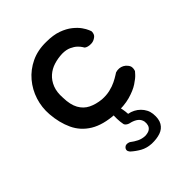

<svg xmlns="http://www.w3.org/2000/svg" viewBox="-209 -609 969 969"><g transform="rotate(-45 275.0 -125.0)"><path d="M304 245Q270 243 245 229Q220 215 199 196Q199 196 196.5 193Q194 190 192 185.5Q190 181 191 175Q192 169 198 163Q205 157 212.5 157Q220 157 225.5 159Q231 161 231 161Q249 175 267.5 184Q286 193 308 194Q330 193 341 185.5Q352 178 355.5 166Q359 154 357 140Q353 122 340 111.5Q327 101 306 95Q299 94 291.5 91Q284 88 279 83Q274 78 273 74Q269 54 268.5 32.5Q268 11 270 -5Q270 -5 271.5 -11Q273 -17 278 -22.5Q283 -28 294 -28Q306 -28 311 -17.5Q316 -7 316 -7Q319 4 322 20Q325 36 326 54Q343 57 358.5 65Q374 73 386 85Q398 97 405.5 111.5Q413 126 415 143Q419 182 405.5 205Q392 228 365.5 237Q339 246 304 245ZM279 9Q197 4 147 -26.5Q97 -57 73 -108.5Q49 -160 44 -225Q40 -277 55.5 -325.5Q71 -374 103.5 -412.5Q136 -451 183 -473.5Q230 -496 290 -495Q340 -495 374.5 -482.5Q409 -470 432 -451.5Q455 -433 467.5 -415Q480 -397 485 -384.5Q490 -372 490 -372Q490 -372 490 -366Q490 -360 486.5 -351.5Q483 -343 471 -336Q460 -329 447 -328Q434 -327 423 -330Q412 -333 407 -338Q407 -338 401.5 -347Q396 -356 384.5 -367Q373 -378 353.5 -387Q334 -396 306 -396Q274 -395 245 -386Q216 -377 194 -357.5Q172 -338 160 -308Q148 -278 151 -236Q152 -185 169 -154.5Q186 -124 215.5 -109.5Q245 -95 284 -91Q314 -89 340 -95Q366 -101 386 -111Q406 -121 417.5 -128.5Q429 -136 431 -137Q444 -141 456 -140Q468 -139 478.5 -133.5Q489 -128 497 -118Q506 -107 506.5 -97Q507 -87 505 -80.5Q503 -74 503 -74Q503 -74 491 -60.5Q479 -47 452.5 -29.5Q426 -12 383.5 0Q341 12 279 9Z"/></g></svg>

Font: Sour Gummy
Style: Regular
Weight: 400
Designer: Stefie Justprince
Foundry: Eifetstype
Version: Version 1.000